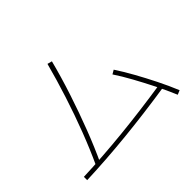

<svg xmlns="http://www.w3.org/2000/svg" viewBox="-158 -1017 1316 1316"><g transform="rotate(-45 500.0 -359.5)"><path d="M163 -23Q211 -126 258 -248.5Q305 -371 346.5 -500Q388 -629 420 -750L454 -741Q423 -620 380.5 -490.5Q338 -361 290.5 -237.5Q243 -114 194 -10ZM49 -26Q235 -33 437.5 -53.5Q640 -74 862 -108L868 -76Q645 -42 441.5 -21.5Q238 -1 49 6ZM902 31Q871 -43 833.5 -117.5Q796 -192 758 -261Q720 -330 684 -384L713 -401Q750 -345 789 -275Q828 -205 865.5 -130Q903 -55 933 18Z"/></g></svg>

Font: M PLUS 2 Thin ExtraLight
Style: Regular
Weight: 250
Version: Version 1.001